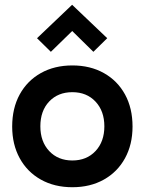

<svg xmlns="http://www.w3.org/2000/svg" viewBox="-20 -773 607 804"><path d="M283 11Q208 11 151 -21Q94 -53 62.5 -110.5Q31 -168 31 -243Q31 -320 62.5 -377.5Q94 -435 151 -467Q208 -499 283 -499Q358 -499 415 -467Q472 -435 503.5 -377.5Q535 -320 535 -243Q535 -168 503.5 -110.5Q472 -53 415 -21Q358 11 283 11ZM283 -101Q343 -101 380 -140.5Q417 -180 417 -244Q417 -308 380 -347.5Q343 -387 283 -387Q223 -387 186 -348Q149 -309 149 -244Q149 -180 186 -140.5Q223 -101 283 -101ZM193 -556 135 -613 282 -753 429 -613 371 -556 250 -675 314 -674Z"/></svg>

Font: Gabarito Medium
Style: Regular
Weight: 500
Designer: Leandro Assis / Alvaro Franca / Felipe Casaprima
Foundry: Naipe Foundry
Version: Version 1.000